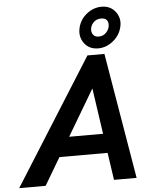

<svg xmlns="http://www.w3.org/2000/svg" viewBox="-112 -999 829 1049"><g transform="rotate(-5 303.0 -474.0)"><path d="M447.3 -723.1Q397 -723.1 370.1 -760.5Q343.3 -797.9 356 -847.2Q367.7 -891.6 404.5 -919.9Q441.4 -948.2 484.4 -948.2Q534.7 -948.2 562 -910.6Q589.4 -873 576.2 -825.2Q564.9 -781.7 527.8 -752.4Q490.7 -723.1 447.3 -723.1ZM477.1 -884.3Q449.7 -884.3 433.3 -866.2Q417 -848.1 417 -826.2Q417 -809.1 427 -798.1Q437 -787.1 456.1 -787.1Q481 -787.1 498 -805.9Q515.1 -824.7 515.1 -848.1Q515.1 -865.2 505.6 -874.8Q496.1 -884.3 477.1 -884.3ZM470.2 0 448.2 -149.9H184.1L95.2 0H-49.8L384.8 -689.9H478L594.2 0ZM246.6 -255.9H432.6L396 -507.8Z"/></g></svg>

Font: HK Grotesk Legacy
Style: Bold Italic
Weight: 700
Italic angle: -13°
Designer: Alfredo Marco Pradil
Foundry: Hanken Design Co.
Version: Version 2.022;PS 002.022;hotconv 1.0.88;makeotf.lib2.5.64775